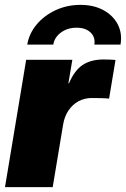

<svg xmlns="http://www.w3.org/2000/svg" viewBox="-20 -768 517 788"><path d="M0.5 0 87.4 -522.5H276.9L260.7 -426.3H263.2Q286.1 -480 320.1 -502Q354 -523.9 405.3 -523.9Q418.9 -523.9 430.7 -523.4Q442.4 -522.9 454.1 -522L427.7 -363.3Q417 -364.7 395.8 -365.2Q374.5 -365.7 356.4 -365.7Q326.7 -365.7 302 -352.3Q277.3 -338.9 260.7 -314Q244.1 -289.1 238.8 -255.4L196.3 0ZM310.1 -748Q364.7 -748 404.5 -726.3Q444.3 -704.6 463.4 -667.7Q482.4 -630.9 474.6 -585H367.2Q372.1 -615.2 351.6 -634.8Q331.1 -654.3 294.4 -654.3Q257.3 -654.3 230.5 -634.8Q203.6 -615.2 198.7 -585H91.8Q99.6 -630.9 130.6 -667.7Q161.6 -704.6 208.5 -726.3Q255.4 -748 310.1 -748Z"/></svg>

Font: Inter 28pt Black
Style: Italic
Weight: 900
Italic angle: -9.3988°
Designer: Rasmus Andersson
Foundry: rsms
Version: Version 4.001;git-66647c0bb